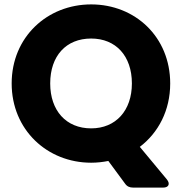

<svg xmlns="http://www.w3.org/2000/svg" viewBox="-20 -732 828 872"><path d="M738 83 615 -65C699 -129 753 -230 753 -353C753 -564 594 -712 394 -712C195 -712 33 -564 33 -353C33 -142 195 7 394 7C421 7 447 4 472 -1L548 102C557 115 569 120 585 120H721C746 120 754 103 738 83ZM394 -149C280 -149 208 -230 208 -353C208 -478 280 -557 394 -557C506 -557 579 -478 579 -353C579 -230 506 -149 394 -149Z"/></svg>

Font: Arvore Sans
Style: Bold
Weight: 700
Designer: Jonny Pinhorn (Latin) Dan Schunck (customization for Arvore)
Version: Version 1.000;Glyphs 3.3 (3305)